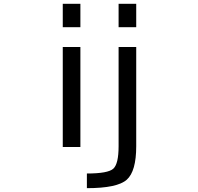

<svg xmlns="http://www.w3.org/2000/svg" viewBox="-20 -772 1040 1011"><path d="M310.5 2V-524.4H403.3V2ZM310.5 -628.9V-752H403.3V-628.9ZM604.5 -524.4H697.3V-2Q697.3 129.9 647.5 174.3Q597.7 218.8 437.5 218.8V141.6Q548.8 141.6 576.7 116.2Q604.5 90.8 604.5 -2ZM604.5 -628.9V-752H697.3V-628.9Z"/></svg>

Font: Gen Shin Gothic Monospace Regular
Style: Regular
Weight: 400
Designer: [Source Han Sans]
Ryoko NISHIZUKA  (kana & ideographs); Paul D. Hunt (Latin, Greek & Cyrillic); Wenlong ZHANG  (bopomofo
Version: Version 1.002.20150607